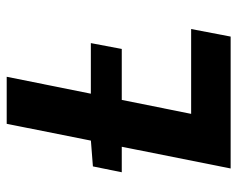

<svg xmlns="http://www.w3.org/2000/svg" viewBox="-86 -606 692 559"><g transform="rotate(-90 259.5 -326.0)"><path d="M38 -317 55 -401 132 -407H414L397 -317ZM49 0 179 -652H316L208 -115H455L433 0Z"/></g></svg>

Font: Source Sans 3
Style: Bold Italic
Weight: 700
Italic angle: -11°
Designer: Paul D. Hunt
Foundry: Adobe
Version: Version 3.052;hotconv 1.1.0;makeotfexe 2.6.0